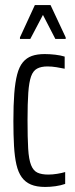

<svg xmlns="http://www.w3.org/2000/svg" viewBox="-20 -732 298 760"><path d="M159 8Q125 8 102.5 -1.5Q80 -11 66 -30.5Q52 -50 45 -80.5Q38 -111 35.5 -154Q33 -197 33 -253Q33 -317 36.5 -362Q40 -407 48 -437.5Q56 -468 70.5 -485.5Q85 -503 106 -510.5Q127 -518 157 -518Q177 -518 198.5 -515.5Q220 -513 236 -508V-460Q222 -463 203.5 -466Q185 -469 168 -469Q143 -469 127 -460.5Q111 -452 103 -429.5Q95 -407 92 -365Q89 -323 89 -257Q89 -187 91.5 -144Q94 -101 103 -78.5Q112 -56 128.5 -48.5Q145 -41 171 -41Q188 -41 206.5 -44Q225 -47 238 -51V-4Q221 2 200 5Q179 8 159 8ZM59 -578V-584L118 -712H180L240 -584V-578H199L150 -673L100 -578Z"/></svg>

Font: Saira UltraCondensed
Style: Regular
Weight: 400
Width: 1
Designer: Hector Gatti with collaboration of the Omnibus-Type team
Foundry: Omnibus-Type
Version: Version 1.101